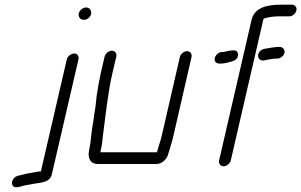

<svg xmlns="http://www.w3.org/2000/svg" viewBox="-20 -696 1290 822"><path d="M266 -442 155 38H149C137 39 113 45 103 46C88 48 71 54 55 57C33 63 23 93 39 103C47 108 57 105 67 103C88 96 101 96 123 91C155 85 193 87 202 50L316 -442C319 -455 312 -467 298 -467C284 -467 269 -455 266 -442ZM317 -638C314 -624 324 -611 339 -611C353 -611 367 -622 370 -636C373 -651 363 -664 349 -664C335 -664 320 -652 317 -638Z M428 -454 412 -386C405 -354 399 -319 394 -287C392 -270 389 -234 385 -216L381 -186L376 -156C370 -121 370 -92 362 -56C354 -21 365 6 399 6H650C673 6 695 -14 701 -39C702 -42 703 -48 706 -55L714 -83C718 -94 720 -105 723 -117L800 -452C803 -465 794 -477 781 -477C768 -477 753 -465 750 -452L673 -117C667 -90 658 -68 652 -44H410C410 -47 411 -51 412 -56C419 -85 419 -108 423 -134C434 -216 442 -300 462 -386L478 -454C481 -467 472 -479 459 -479C446 -479 431 -467 428 -454Z M928 -424C934 -424 942 -425 950 -427C971 -433 998 -435 999 -461C1000 -493 960 -477 934 -473H928C915 -472 901 -459 899 -445C897 -428 911 -422 928 -424ZM1198 -470C1201 -483 1191 -495 1178 -495H1171C1154 -495 1128 -489 1112 -487C1077 -480 1076 -434 1109 -437L1119 -439C1128 -441 1149 -445 1159 -445H1166C1180 -445 1195 -456 1198 -470ZM968 -9 1107 -611C1108 -617 1113 -618 1118 -619C1134 -623 1153 -626 1172 -626H1219C1232 -626 1246 -638 1249 -651C1252 -664 1243 -676 1230 -676H1183C1128 -676 1070 -666 1057 -611L918 -9C915 4 924 16 937 16C950 16 965 4 968 -9Z"/></svg>

Font: Electronic
Style: BookIt
Weight: 400
Version: Version 1.011